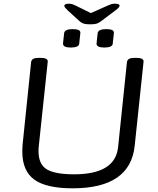

<svg xmlns="http://www.w3.org/2000/svg" viewBox="-20 -1016 860 1042"><path d="M374 6Q232 6 166.5 -41Q101 -88 101 -194Q101 -204 101.5 -214Q102 -224 103 -235L149 -680Q151 -691 160.5 -696.5Q170 -702 192 -702H200Q242 -702 239 -680L191 -228Q190 -220 189.5 -212Q189 -204 189 -196Q189 -124 234 -97Q279 -70 382 -70Q606 -70 621 -218L669 -680Q671 -691 680.5 -696.5Q690 -702 712 -702H720Q762 -702 759 -680L711 -225Q687 6 374 6ZM546 -758Q503 -758 504 -780L510 -836Q513 -858 557 -858Q601 -858 598 -836L592 -780Q591 -758 546 -758ZM364 -758Q321 -758 322 -780L328 -836Q331 -858 375 -858Q419 -858 416 -836L410 -780Q409 -758 364 -758ZM602 -996Q629 -996 629 -985Q629 -976 607 -960L526 -899Q515 -891 504 -887.5Q493 -884 469 -884Q446 -884 435 -887.5Q424 -891 414 -899L347 -960Q329 -977 329 -984Q329 -996 355 -996Q370 -996 392 -985L473 -945L563 -985Q574 -990 583 -993Q592 -996 602 -996Z"/></svg>

Font: Asap Expanded Expanded Regular
Style: Italic
Weight: 400
Width: 7
Italic angle: -6°
Designer: Pablo Cosgaya
Foundry: Omnibus-Type
Version: Version 3.001; ttfautohint (v1.8.4.7-5d5b)